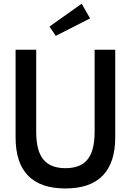

<svg xmlns="http://www.w3.org/2000/svg" viewBox="-20 -1024 721 1058"><path d="M65.9 -750H179.5V-297.3Q179.5 -193.6 218.6 -145.5Q257.7 -97.3 340.5 -97.3Q423.6 -97.3 462.5 -145.5Q501.4 -193.6 501.4 -297.3V-750H615V-267.3Q615 -127.3 546.1 -56.4Q477.3 14.5 340.5 14.5Q203.6 14.5 134.8 -55.9Q65.9 -126.4 65.9 -267.3ZM430 -1003.6 476.4 -922.7 287.3 -826.4 252.7 -877.7Z"/></svg>

Font: Spartan MB SemBd
Style: Regular
Weight: 600
Designer: Matt Bailey, Mirko Velimirovic
Foundry: Matt Bailey
Version: Version 1.005